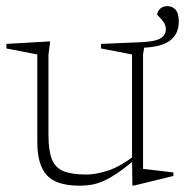

<svg xmlns="http://www.w3.org/2000/svg" viewBox="-22 -580 588 610"><path d="M132 -150.5Q132 -101.5 142.8 -74.2Q153.5 -47 179.8 -36.2Q206 -25.5 252.5 -25.5Q281 -25.5 318.8 -37.2Q356.5 -49 401.5 -82.5L409.5 -75Q376.5 -47.5 351.5 -30.5Q326.5 -13.5 306.2 -4.8Q286 4 268 7Q250 10 231 10Q157.5 10 127 -23Q96.5 -56 96.5 -129V-407L-1.5 -426V-440.5L137.5 -448.5L132 -407ZM505 -487Q505 -499 498 -509.2Q491 -519.5 484.2 -525.8Q477.5 -532 477.5 -533.5Q477.5 -542.5 486 -551.5Q494.5 -560.5 510 -560.5Q525.5 -560.5 535.8 -549.2Q546 -538 546 -511Q546 -473.5 520 -452.5Q494 -431.5 436 -428.5L432.5 -407V-43.5Q437 -43 449.5 -41.5Q462 -40 477.5 -38.2Q493 -36.5 507 -34.8Q521 -33 529 -32V-21L404 9.5H398.5L397.5 -72.5V-407L299 -426V-440.5L427.5 -446Q472.5 -448 488.8 -458.8Q505 -469.5 505 -487Z"/></svg>

Font: Newsreader 16pt 16pt ExtraLight
Style: Regular
Weight: 250
Version: Version 1.003